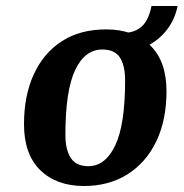

<svg xmlns="http://www.w3.org/2000/svg" viewBox="-20 -609 612 640"><path d="M535 -305Q535 -209 501 -138Q467 -67 405 -28Q343 11 260 11Q168 11 114 -42Q60 -95 60 -195Q60 -290 92.5 -361Q125 -432 186 -471.5Q247 -511 334 -511Q426 -511 480.5 -458Q535 -405 535 -305ZM321 -444Q263 -444 230.5 -375.5Q198 -307 198 -159Q198 -110 216 -82.5Q234 -55 274 -55Q331 -55 364 -124Q397 -193 397 -341Q397 -391 379.5 -417.5Q362 -444 321 -444ZM384 -438 396 -500Q428 -500 451.5 -520Q475 -540 485 -589H572Q559 -524 509 -481Q459 -438 384 -438Z"/></svg>

Font: Arsenal SC
Style: Bold Italic
Weight: 700
Italic angle: -9.10001°
Designer: Andrij Shevchenko
Foundry: Stairsfor
Version: Version 2.001; ttfautohint (v1.8.4.7-5d5b)